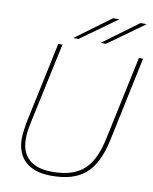

<svg xmlns="http://www.w3.org/2000/svg" viewBox="-100 -1001 869 1089"><g transform="rotate(10 334.5 -456.5)"><path d="M567 -247 669 -730H645L543 -251C508 -86 440 -9 271 -9C130 -9 93 -90 93 -166C93 -191 94 -213 106 -268L205 -730H181L84 -274C78 -246 70 -194 70 -165C70 -75 117 14 271 14C440 14 527 -56 567 -247ZM261 -777H289L495 -925L496 -927H462L261 -779ZM419 -777H447L653 -925L654 -927H620L419 -779Z"/></g></svg>

Font: Nacelle Thin
Style: Italic
Weight: 100
Italic angle: -12°
Designer: Sora Sagano
Foundry: Sora Sagano
Version: Version 1.000;FEAKit 1.0